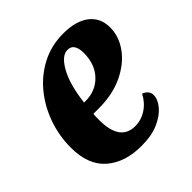

<svg xmlns="http://www.w3.org/2000/svg" viewBox="-154 -664 791 791"><g transform="rotate(-45 241.5 -268.0)"><path d="M229 10Q133 10 75.5 -40Q18 -90 18 -191Q18 -260 40.5 -323.5Q63 -387 104 -437Q145 -487 202 -516.5Q259 -546 329 -546Q402 -546 442.5 -514.5Q483 -483 483 -427Q483 -374 449 -327.5Q415 -281 354.5 -252.5Q294 -224 214 -224H182Q181 -215 181 -205.5Q181 -196 181 -188Q181 -66 269 -66Q304 -66 334.5 -86Q365 -106 383 -141Q413 -129 413 -103Q413 -79 392 -53Q371 -27 330.5 -8.5Q290 10 229 10ZM188 -284H197Q256 -284 294 -324Q332 -364 332 -430Q332 -455 323 -470.5Q314 -486 293 -486Q259 -486 229 -432Q199 -378 188 -284Z"/></g></svg>

Font: Noto Serif Condensed ExtraBold
Style: Italic
Weight: 800
Width: 3
Italic angle: -12°
Designer: Monotype Design Team
Foundry: Monotype Imaging Inc.
Version: Version 2.014; ttfautohint (v1.8.4.7-5d5b)